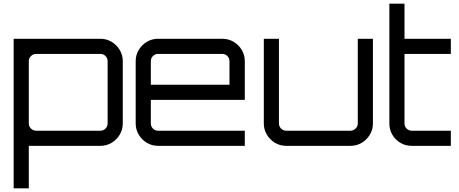

<svg xmlns="http://www.w3.org/2000/svg" viewBox="-20 -790 2486 1040"><path d="M54 230V-580H524Q557 -580 584.5 -563.5Q612 -547 628.5 -519.5Q645 -492 645 -459V-121Q645 -88 628.5 -60.5Q612 -33 584.5 -16.5Q557 0 524 0H136V230ZM176 -82H524Q540 -82 551.5 -93.5Q563 -105 563 -121V-459Q563 -475 551.5 -486.5Q540 -498 524 -498H176Q160 -498 148 -486.5Q136 -475 136 -459V-121Q136 -105 148 -93.5Q160 -82 176 -82Z M836 0Q803 0 775.5 -16.5Q748 -33 731.5 -60.5Q715 -88 715 -121V-459Q715 -492 731.5 -519.5Q748 -547 775.5 -563.5Q803 -580 836 -580H1184Q1218 -580 1245.5 -563.5Q1273 -547 1289.5 -519.5Q1306 -492 1306 -459V-249H797V-121Q797 -105 808.5 -93.5Q820 -82 836 -82H1306V0H836ZM797 -331H1223V-459Q1223 -475 1211.5 -486.5Q1200 -498 1184 -498H836Q820 -498 808.5 -486.5Q797 -475 797 -459Z M1530 0Q1497 0 1469.5 -16.5Q1442 -33 1425.5 -60.5Q1409 -88 1409 -121V-580H1491V-121Q1491 -105 1502.5 -93.5Q1514 -82 1530 -82H1878Q1894 -82 1906 -93.5Q1918 -105 1918 -121V-580H2000V-121Q2000 -88 1983.5 -60.5Q1967 -33 1939.5 -16.5Q1912 0 1878 0H1530Z M2210 0Q2176 0 2148.5 -16.5Q2121 -33 2105 -60.5Q2089 -88 2089 -121V-770H2171V-580H2422V-498H2171V-121Q2171 -105 2182.5 -93.5Q2194 -82 2210 -82H2422V0H2210Z"/></svg>

Font: Orbitron
Style: Regular
Weight: 400
Designer: Matt McInerney
Foundry: The League of Moveable Type
Version: Version 2.001